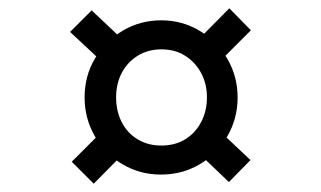

<svg xmlns="http://www.w3.org/2000/svg" viewBox="-20 -537 774 463"><path d="M368 -116Q318 -116 276 -140.5Q234 -165 209 -208Q184 -251 184 -302Q184 -354 209 -396Q234 -438 276 -463Q318 -488 369 -488Q419 -488 461 -463Q503 -438 528 -395.5Q553 -353 553 -302Q553 -251 528 -208Q503 -165 461 -140.5Q419 -116 368 -116ZM206 -94 153 -147 238 -232 290 -179ZM238 -377 149 -460 201 -512 290 -428ZM369 -186Q402 -186 426.5 -201Q451 -216 465 -242.5Q479 -269 479 -302Q479 -335 465 -361Q451 -387 426.5 -402.5Q402 -418 369 -418Q337 -418 312 -402.5Q287 -387 273.5 -361Q260 -335 260 -302Q260 -269 273.5 -242.5Q287 -216 312 -201Q337 -186 369 -186ZM532 -98 445 -181 497 -233 584 -151ZM499 -378 447 -430 533 -517 585 -464Z"/></svg>

Font: Lexend Mega Light
Style: Regular
Weight: 300
Version: Version 1.007